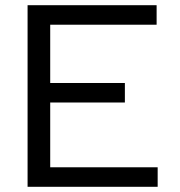

<svg xmlns="http://www.w3.org/2000/svg" viewBox="-20 -718 690 738"><path d="M86 0V-698H582V-623H173V-399H460V-324H173V-75H586V0Z"/></svg>

Font: Azeret Mono Thin Light
Style: Regular
Weight: 300
Version: Version 1.002